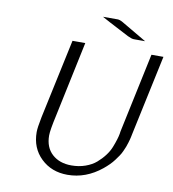

<svg xmlns="http://www.w3.org/2000/svg" viewBox="-93 -931 926 1029"><g transform="rotate(10 370.0 -416.5)"><path d="M141.1 -180.2Q141.1 -204.1 152.8 -262.2L245.1 -693.8V-694.8H314.9L228 -283.2Q210 -202.1 210 -173.8Q210 -108.9 250 -72.5Q290 -36.1 355 -36.1Q396 -36.1 430.9 -48.6Q465.8 -61 489 -81.1Q512.2 -101.1 530 -124.5Q547.9 -147.9 557.4 -171.9Q566.9 -195.8 573 -215.8Q579.1 -235.8 581.1 -248L583 -261.2L674.8 -693.8L675.8 -694.8H740.2L647 -257.8Q647 -256.8 644.5 -245.4Q642.1 -233.9 640.6 -228.5Q639.2 -223.1 635 -209Q630.9 -194.8 627 -185.3Q623 -175.8 616.5 -160.9Q609.9 -146 601.3 -133.5Q592.8 -121.1 582.3 -106.9Q571.8 -92.8 557.9 -78.9Q543.9 -64.9 527.8 -51.8Q442.9 17.1 342.8 17.1Q255.9 17.1 198.5 -38.1Q141.1 -93.3 141.1 -180.2ZM383.8 -850.1H463.9Q475.1 -850.1 491.9 -840.6Q508.8 -831.1 628.9 -760.3H567.9Q555.7 -760.3 533.7 -771Q390.6 -845.2 383.8 -850.1Z"/></g></svg>

Font: CMU Bright
Style: Oblique
Weight: 500
Italic angle: -12°
Version: Version 0.7.0